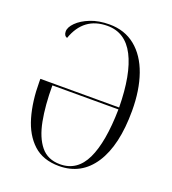

<svg xmlns="http://www.w3.org/2000/svg" viewBox="-134 -825 840 937"><g transform="rotate(20 286.0 -357.0)"><path d="M278 10Q195 10 144.5 -36.5Q94 -83 71 -163Q48 -243 48 -344V-359H457Q455 -531 408 -622.5Q361 -714 268 -714Q145 -714 102 -591Q85 -597 85 -619Q85 -641 109.5 -665.5Q134 -690 176.5 -707Q219 -724 275 -724Q354 -724 409.5 -679Q465 -634 493.5 -553Q522 -472 522 -365Q522 -186 458 -88Q394 10 278 10ZM280 0Q369 0 411.5 -89Q454 -178 457 -349H114Q114 -245 129 -166.5Q144 -88 180 -44Q216 0 280 0Z"/></g></svg>

Font: Noto Serif Display Condensed Light
Style: Regular
Weight: 300
Width: 3
Designer: Monotype Design Team
Foundry: Monotype Imaging Inc.
Version: Version 2.009